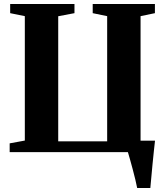

<svg xmlns="http://www.w3.org/2000/svg" viewBox="-20 -763 834 963"><path d="M668 180Q665 163 658.8 137.8Q652.5 112.5 645.5 85.5Q638.5 58.5 631.8 35.5Q625 12.5 621.5 0H28.5V-44L104.5 -58V-682L31 -697V-743H353.5V-697L272 -681.5V-54H517.5V-682L445 -697V-743H757V-697L685 -682V-57.5H757.5Q755 -37.5 751.8 -5.8Q748.5 26 745 61Q741.5 96 738.8 127.8Q736 159.5 734 180Z"/></svg>

Font: Merriweather 72pt ExtraBold
Style: Regular
Weight: 800
Version: Version 2.100